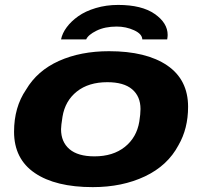

<svg xmlns="http://www.w3.org/2000/svg" viewBox="-20 -748 821 780"><path d="M460 -728Q555.7 -728 608.4 -691.4Q661.1 -654.8 661.1 -606Q661.1 -599.6 659.2 -587.9H558.1Q557.6 -609.9 524.9 -625Q492.2 -640.1 454.1 -640.1Q406.2 -640.1 372.1 -623.3Q337.9 -606.4 330.1 -587.9H228Q232.9 -612.8 251 -637.2Q269 -661.6 297.9 -682.1Q326.7 -702.6 369.1 -715.3Q411.6 -728 460 -728ZM356.9 12.2Q205.6 12.2 121.3 -45.2Q37.1 -102.5 37.1 -212.9Q37.1 -312.5 85.9 -383.8Q131.3 -460.9 219.5 -500.5Q307.6 -540 422.9 -540Q574.2 -540 659.2 -482.2Q744.1 -424.3 744.1 -314Q744.1 -225.6 705.1 -158.2Q661.1 -75.2 568.8 -31.5Q476.6 12.2 356.9 12.2ZM363.8 -112.8Q439 -112.8 487.1 -151.1Q535.2 -189.5 545.9 -253.9Q550.8 -284.7 550.8 -305.2Q550.8 -356.4 516.8 -385.3Q482.9 -414.1 416 -414.1Q339.8 -414.1 292.2 -376.2Q244.6 -338.4 233.9 -273.9Q228 -236.8 228 -223.1Q228 -171.4 262.2 -142.1Q296.4 -112.8 363.8 -112.8Z"/></svg>

Font: Archivo Expanded ExtraBold
Style: Italic
Weight: 800
Width: 7
Italic angle: -10°
Designer: Hector Gatti
Foundry: Omnibus-Type
Version: Version 2.001